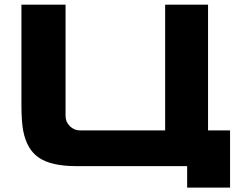

<svg xmlns="http://www.w3.org/2000/svg" viewBox="-20 -722 1056 835"><path d="M884.8 -154.8H980.5V93.8H793.9V0.5H311.5Q205.6 0.5 151.4 -34.7Q97.2 -69.8 81.1 -152.3Q73.2 -191.9 73.2 -268.1V-701.7H265.1V-218.3Q265.1 -191.9 283.7 -173.3Q302.2 -154.8 328.6 -154.8H698.2V-701.7H884.8Z"/></svg>

Font: Wadik
Style: Bold
Weight: 700
Designer: Sasha Pavljenko
Version: Version 1.001;Fontself Maker 3.5.4